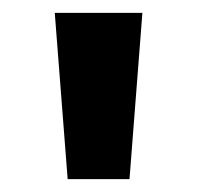

<svg xmlns="http://www.w3.org/2000/svg" viewBox="-20 -734 306 298"><path d="M201 -714 181 -456H85L65 -714Z"/></svg>

Font: Noto Sans New Tai Lue
Style: Regular
Weight: 400
Designer: Monotype Design Team
Foundry: Monotype Imaging Inc.
Version: Version 2.003